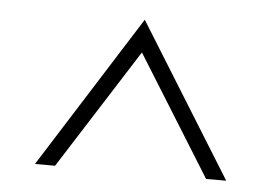

<svg xmlns="http://www.w3.org/2000/svg" viewBox="-36 -746 653 456"><g transform="rotate(5 290.0 -518.0)"><path d="M62 -336 292 -700 518 -336H470L292 -622L110 -336Z"/></g></svg>

Font: Old Standard TT
Style: Regular
Weight: 400
Designer: Alexey Kryukov <alexios@thessalonica.org.ru>
Version: Version 1.0